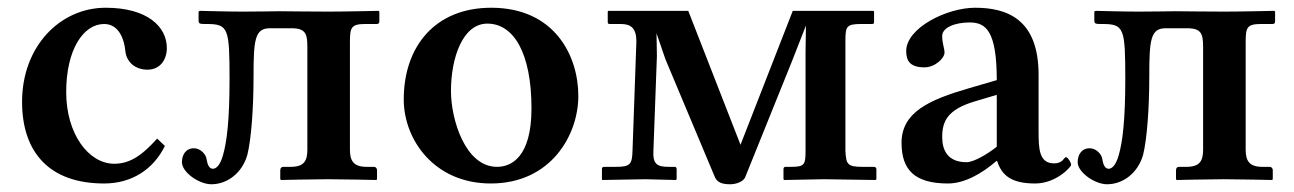

<svg xmlns="http://www.w3.org/2000/svg" viewBox="-20 -464 3343 496"><path d="M406 -87 386 -106C343 -58 312 -41 275 -41C209 -41 151 -118 151 -226C151 -337 196 -402 249 -402C287 -402 301 -363 304 -331C307 -304 329 -284 361 -284C393 -284 411 -309 411 -340C411 -394 362 -444 253 -444C135 -444 37 -344 37 -201C37 -71 107 10 249 10C320 10 376 -26 406 -87Z M530 -28C521 -28 516 -38 514 -51C513 -65 498 -81 481 -81C460 -81 450 -64 450 -45C450 -19 494 12 526 12C568 12 606 -18 619 -64C629 -104 635 -184 635 -266C635 -360 638 -391 677 -391H733C770 -391 774 -376 774 -342V-77C774 -48 765 -33 731 -33H712C707 -33 704 -30 704 -24V-1L706 1C706 1 791 -1 827 -1C866 -1 952 1 952 1L954 -1V-24C954 -30 950 -33 946 -33H927C894 -33 884 -48 884 -77V-355C884 -393 887 -402 924 -402H953C958 -402 960 -404 960 -409V-434L958 -436C958 -436 873 -434 829 -434C787 -434 703 -435 703 -435C703 -435 641 -434 608 -434C567 -434 496 -436 496 -436L493 -434V-411C493 -402 497 -402 514 -402C570 -402 573 -391 573 -259C573 -154 566 -97 556 -63C549 -38 539 -28 530 -28Z M1023 -207C1023 -104 1101 10 1248 10C1403 10 1474 -115 1474 -216C1474 -321 1412 -444 1249 -444C1104 -444 1023 -344 1023 -207ZM1239 -403C1307 -403 1353 -327 1353 -184C1353 -57 1300 -33 1264 -33C1182 -33 1145 -155 1145 -229C1145 -314 1175 -403 1239 -403Z M1551 -436 1550 -434V-407C1550 -404 1551 -402 1555 -402H1584C1609 -402 1624 -392 1624 -357L1614 -75C1613 -39 1608 -33 1571 -33H1541C1537 -33 1535 -31 1535 -28V-1L1536 1L1647 -1L1726 1L1728 -1V-27C1728 -31 1726 -33 1723 -33H1706C1676 -33 1666 -42 1668 -75L1677 -319L1676 -378L1699 -311L1827 -6C1833 7 1845 12 1866 12C1883 12 1900 5 1905 -6L2026 -306L2062 -398L2061 -330V-74C2061 -38 2058 -33 2023 -33H2009C2006 -33 2004 -31 2004 -27V-1L2006 1L2108 -1L2242 1L2244 -1V-27C2244 -30 2242 -33 2237 -33H2207C2168 -33 2166 -41 2164 -74V-359C2164 -396 2167 -402 2205 -402H2233C2237 -402 2238 -404 2238 -407V-434L2236 -436H2028L1893 -90L1758 -436Z M2554 -48H2556C2568 -10 2594 10 2654 10C2709 10 2747 -33 2747 -38C2747 -45 2738 -58 2734 -58C2728 -58 2727 -42 2703 -42C2664 -42 2663 -80 2663 -126V-271C2663 -415 2581 -444 2499 -444C2426 -444 2321 -392 2321 -332C2321 -306 2332 -290 2368 -290C2396 -290 2420 -314 2420 -328C2420 -340 2414 -351 2414 -371C2414 -393 2447 -406 2485 -406C2527 -406 2555 -384 2555 -257L2483 -236C2380 -206 2309 -174 2309 -95C2309 -26 2342 10 2429 10C2471 10 2516 -15 2554 -48ZM2555 -85C2530 -65 2495 -45 2477 -45C2429 -45 2414 -75 2414 -110C2414 -151 2428 -181 2498 -202L2555 -219Z M2844 -28C2835 -28 2830 -38 2828 -51C2827 -65 2812 -81 2795 -81C2774 -81 2764 -64 2764 -45C2764 -19 2808 12 2840 12C2882 12 2920 -18 2933 -64C2943 -104 2949 -184 2949 -266C2949 -360 2952 -391 2991 -391H3047C3084 -391 3088 -376 3088 -342V-77C3088 -48 3079 -33 3045 -33H3026C3021 -33 3018 -30 3018 -24V-1L3020 1C3020 1 3105 -1 3141 -1C3180 -1 3266 1 3266 1L3268 -1V-24C3268 -30 3264 -33 3260 -33H3241C3208 -33 3198 -48 3198 -77V-355C3198 -393 3201 -402 3238 -402H3267C3272 -402 3274 -404 3274 -409V-434L3272 -436C3272 -436 3187 -434 3143 -434C3101 -434 3017 -435 3017 -435C3017 -435 2955 -434 2922 -434C2881 -434 2810 -436 2810 -436L2807 -434V-411C2807 -402 2811 -402 2828 -402C2884 -402 2887 -391 2887 -259C2887 -154 2880 -97 2870 -63C2863 -38 2853 -28 2844 -28Z"/></svg>

Font: Libertinus Serif Semibold
Style: Regular
Weight: 600
Designer: Philipp H. Poll, Khaled Hosny
Foundry: Caleb Maclennan
Version: Version 7.050;RELEASE